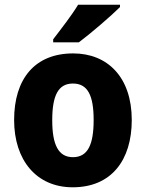

<svg xmlns="http://www.w3.org/2000/svg" viewBox="-20 -786 620 816"><path d="M490 -756V-766H312C285 -721 239 -662 206 -619V-606H315C366 -644 453 -719 490 -756ZM540 -276C540 -458 437 -559 291 -559C128 -559 40 -451 40 -276C40 -105 135 10 289 10C454 10 540 -106 540 -276ZM202 -275C202 -381 228 -431 290 -431C353 -431 378 -380 378 -276C378 -171 353 -118 290 -118C228 -118 202 -171 202 -275Z"/></svg>

Font: Noto Sans Sinhala UI SemiCondensed ExtraBold
Style: Regular
Weight: 800
Width: 4
Designer: Jelle Bosma - Monotype Design Team
Foundry: Monotype Imaging Inc.
Version: Version 2.006